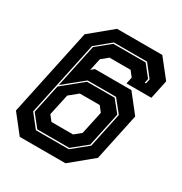

<svg xmlns="http://www.w3.org/2000/svg" viewBox="-179 -822 897 945"><g transform="rotate(30 269.0 -350.0)"><path d="M66 0 -15 -103 90 -597 215 -700H472L553.5 -597L531 -490.5H389.5L397.5 -528L373.5 -558.5H253.5L216.5 -528L201.5 -459L220 -474H427L508 -371L451 -103L326 0ZM122.5 -75 68 -143.5 103 -307.5 217.5 -400.5H374L427 -335L385.5 -140.5L304.5 -75ZM164.5 -141.5H287.5L324.5 -172L352.5 -302L328.5 -332.5H215.5L166.5 -292.5L140.5 -172ZM118.5 -68H305.5L392.5 -138.5L434.5 -337L378 -407.5H216.5L105 -317L157 -562.5L236 -627H419.5L470.5 -562.5L465.5 -538.5H472.5L478 -564.5L423.5 -634H235L150.5 -564.5L60.5 -141.5Z"/></g></svg>

Font: Tourney Thin ExtraBold
Style: Italic
Weight: 800
Italic angle: -12°
Version: Version 1.015